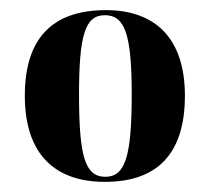

<svg xmlns="http://www.w3.org/2000/svg" viewBox="-20 -739 415 379"><path d="M187 -380C291 -380 345 -436 345 -550C345 -664 286 -719 189 -719C84 -719 29 -664 29 -550C29 -436 87 -380 187 -380ZM188 -390C148 -390 136 -430 136 -552C136 -670 148 -709 187 -709C227 -709 240 -670 240 -552C240 -430 227 -390 188 -390Z"/></svg>

Font: Noto Serif Display Condensed Extra
Style: Regular
Weight: 800
Width: 3
Designer: Monotype Design Team
Foundry: Monotype Imaging Inc.
Version: Version 1.900